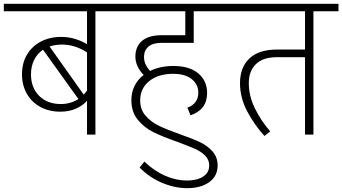

<svg xmlns="http://www.w3.org/2000/svg" viewBox="-40 -704 1790 1004"><path d="M589 -645H459V0H415V-177Q392 -151 356 -135.5Q320 -120 276 -120Q216 -120 170.5 -145Q125 -170 100 -214.5Q75 -259 75 -316Q75 -374 101 -418Q127 -462 173.5 -486.5Q220 -511 280 -511Q351 -511 415 -473V-645H-20V-684H589ZM415 -231V-430Q352 -471 284 -471Q251 -471 219 -461L398 -209Q410 -223 415 -231ZM278 -160Q329 -160 370 -186L185 -444Q155 -424 138.5 -390.5Q122 -357 122 -315Q122 -246 164.5 -203Q207 -160 278 -160Z M713 -406Q713 -367 745 -333Q797 -359 867 -359Q951 -359 997 -320Q1043 -281 1043 -218Q1043 -130 956 -101L940 -141Q997 -162 997 -220Q997 -262 963 -290Q929 -318 865 -318Q788 -318 740.5 -280Q693 -242 693 -179Q693 -131 721.5 -98.5Q750 -66 790.5 -46.5Q831 -27 901 -2Q967 21 1006 39.5Q1045 58 1071.5 88Q1098 118 1098 161Q1098 217 1054 248.5Q1010 280 939 280Q874 280 807.5 252Q741 224 690 172L715 141Q766 190 823.5 215Q881 240 937 240Q990 240 1022 219.5Q1054 199 1054 161Q1054 131 1032.5 109.5Q1011 88 979 74Q947 60 888 38Q811 11 763 -12.5Q715 -36 681 -77Q647 -118 647 -180Q647 -221 663.5 -254.5Q680 -288 711 -312Q668 -357 668 -408Q668 -461 703 -490.5Q738 -520 806 -520H929V-645H559V-684H1148V-645H973V-480H806Q759 -480 736 -460Q713 -440 713 -406Z M1730 -645H1599V0H1555V-405H1408Q1335 -405 1298 -368.5Q1261 -332 1261 -269Q1261 -202 1293 -137Q1325 -72 1373 -17L1343 7Q1290 -51 1252.5 -122Q1215 -193 1215 -269Q1215 -352 1264.5 -398.5Q1314 -445 1409 -445H1555V-645H1119V-684H1730Z"/></svg>

Font: FiraGO ExtraLight
Style: Regular
Weight: 200
Designer: bBox Type
Foundry: bBox Type GmbH
Version: Version 1.001